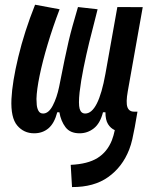

<svg xmlns="http://www.w3.org/2000/svg" viewBox="-20 -547 626 802"><path d="M280.8 234.4 275.4 141.6Q346.7 138.2 387.2 113Q427.7 87.9 447.3 39.1Q454.6 20 459.5 -3.4Q441.9 -11.2 431.2 -28.6Q420.4 -45.9 420.4 -78.1H410.2Q398.4 -31.7 372.1 -11Q345.7 9.8 312.5 9.8Q272.9 9.8 253.7 -15.6Q234.4 -41 228 -78.1H219.2Q207 -31.7 182.4 -11Q157.7 9.8 122.6 9.8Q79.6 9.8 52 -22.7Q24.4 -55.2 27.8 -133.3Q31.2 -204.1 56.4 -309.1Q81.5 -414.1 126.5 -527.3L229 -508.3Q200.7 -434.1 179.2 -362.3Q157.7 -290.5 145.5 -231.2Q133.3 -171.9 132.3 -133.8Q132.3 -123.5 133.5 -109.1Q134.8 -94.7 140.9 -83.7Q147 -72.8 160.2 -72.8Q183.1 -72.8 200.4 -106Q217.8 -139.2 227.1 -185.1Q240.7 -253.9 249.8 -297.9Q258.8 -341.8 266.4 -373.8Q273.9 -405.8 283 -438.5Q292 -471.2 305.7 -517.6L387.7 -508.3Q385.7 -498 375.7 -460.7Q365.7 -423.3 353 -371.3Q340.3 -319.3 329.1 -263.9Q317.9 -208.5 312.5 -162.1Q307.1 -112.3 312.7 -92.5Q318.4 -72.8 335.9 -72.8Q390.6 -72.8 420.4 -238.8L470.2 -517.6L576.2 -517.1L513.7 -165.5Q505.4 -118.7 512.2 -99.6Q519 -80.6 540 -80.6H554.2L543 -16.1Q538.1 10.7 532.7 34.4Q527.3 58.1 519.5 78.1Q491.2 150.4 431.9 192.6Q372.6 234.9 280.8 234.4Z"/></svg>

Font: Cascadia Mono PL
Style: Italic
Weight: 400
Italic angle: -10°
Monospace: yes
Designer: Aaron Bell
Foundry: Saja Typeworks
Version: Version 2404.023; ttfautohint (v1.8.4)